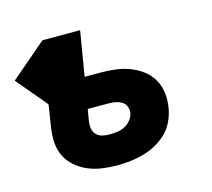

<svg xmlns="http://www.w3.org/2000/svg" viewBox="-115 -617 797 723"><g transform="rotate(-15 283.5 -256.0)"><path d="M259 8Q229 8 200 4Q171 0 145 -11Q119 -22 97.5 -40.5Q76 -59 64 -84Q52 -109 50.5 -138.5Q49 -168 54 -198L67 -281L-33 -400L107 -520H254L225 -346H286Q315 -346 344 -342.5Q373 -339 399.5 -329Q426 -319 448 -302.5Q470 -286 484 -262Q498 -238 501.5 -209Q505 -180 500 -151Q496 -126 484.5 -101Q473 -76 453.5 -57Q434 -38 410 -25Q386 -12 361 -5Q336 2 310.5 5Q285 8 259 8ZM261 -112Q275 -112 290 -114Q305 -116 319 -123Q333 -130 343 -142.5Q353 -155 356 -169Q358 -183 353 -195.5Q348 -208 337 -214.5Q326 -221 313 -223.5Q300 -226 286 -226H205L197 -179Q195 -164 197.5 -150.5Q200 -137 209.5 -127.5Q219 -118 232.5 -115Q246 -112 261 -112Z"/></g></svg>

Font: Iosevka SS04 Heavy Extended
Style: Italic
Weight: 900
Width: 7
Italic angle: -9°
Monospace: yes
Designer: Belleve Invis
Foundry: Belleve Invis
Version: Version 19.0.0; ttfautohint (v1.8.4)